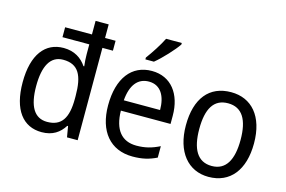

<svg xmlns="http://www.w3.org/2000/svg" viewBox="-97 -986 1811 1217"><g transform="rotate(15 808.0 -378.0)"><path d="M247 10C319 10 364 -22 395 -71H400L412 0H482V-606H551V-671H482V-760H396V-671H220V-606H396V-541C396 -520 398 -484 401 -463H396C365 -509 317 -542 246 -542C126 -542 50 -448 50 -265C50 -84 125 10 247 10ZM264 -62C179 -62 139 -133 139 -264C139 -394 178 -469 262 -469C363 -469 397 -402 397 -267V-249C397 -122 358 -62 264 -62Z M960 -756V-766H857C835 -721 796 -661 764 -618V-606H820C865 -642 935 -718 960 -756ZM824 -546C692 -546 611 -443 611 -264C611 -94 697 10 844 10C907 10 952 -1 1001 -25V-100C951 -75 907 -63 850 -63C753 -63 700 -127 698 -252H1024V-306C1024 -447 951 -546 824 -546ZM823 -476C902 -476 937 -409 937 -320H699C707 -421 750 -476 823 -476Z M1567 -269C1567 -448 1478 -546 1344 -546C1201 -546 1120 -446 1120 -269C1120 -95 1208 10 1342 10C1484 10 1567 -95 1567 -269ZM1208 -269C1208 -400 1249 -473 1343 -473C1437 -473 1479 -400 1479 -269C1479 -138 1437 -62 1344 -62C1250 -62 1208 -138 1208 -269Z"/></g></svg>

Font: Noto Sans Lao SemiCondensed
Style: Regular
Weight: 400
Width: 4
Designer: Monotype Design Team
Foundry: Monotype Imaging Inc.
Version: Version 2.004